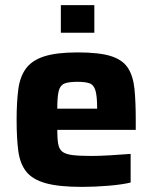

<svg xmlns="http://www.w3.org/2000/svg" viewBox="-20 -723 597 751"><path d="M300 8Q210 8 158.5 -6.5Q107 -21 82.5 -52Q58 -83 51.5 -133Q45 -183 45 -254Q45 -323 51.5 -373Q58 -423 81.5 -455Q105 -487 153 -502.5Q201 -518 284 -518Q368 -518 414 -503.5Q460 -489 480.5 -457Q501 -425 506 -375Q511 -325 511 -254V-215H204Q204 -181 207.5 -160.5Q211 -140 223.5 -130Q236 -120 263 -116.5Q290 -113 338 -113Q367 -113 410 -115.5Q453 -118 491 -121V-9Q458 -1 404.5 3.5Q351 8 300 8ZM204 -298H360Q360 -346 353.5 -368.5Q347 -391 330.5 -397Q314 -403 283 -403Q248 -403 231.5 -396Q215 -389 209.5 -366.5Q204 -344 204 -298ZM218 -595V-703H349V-595Z"/></svg>

Font: Saira
Style: Bold
Weight: 700
Designer: Hector Gatti with collaboration of the Omnibus-Type team
Foundry: Omnibus-Type
Version: Version 1.100; ttfautohint (v1.8.3)